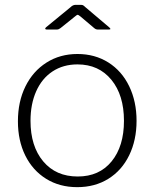

<svg xmlns="http://www.w3.org/2000/svg" viewBox="-20 -763 638 793"><path d="M170.5 -24.5C207.5 -1.5 250.3 10 299 10C347.7 10 390.5 -1.5 427.5 -24.5C464.5 -47.5 493.2 -79.8 513.5 -121.5C533.8 -163.2 544 -210.7 544 -264C544 -317.3 533.8 -365 513.5 -407C493.2 -449 464.5 -481.7 427.5 -505C390.5 -528.3 348 -540 300 -540C252 -540 209.3 -528.2 172 -504.5C134.7 -480.8 105.7 -448 85 -406C64.3 -364 54 -316 54 -262C54 -208.7 64.2 -161.5 84.5 -120.5C104.8 -79.5 133.5 -47.5 170.5 -24.5ZM441 -96.5C407 -54.8 360.3 -34 301 -34C241 -34 193.5 -54.8 158.5 -96.5C123.5 -138.2 106 -194 106 -264C106 -310 113.8 -350.7 129.5 -386C145.2 -421.3 167.7 -448.7 197 -468C226.3 -487.3 260.7 -497 300 -497C358.7 -497 405.3 -475.8 440 -433.5C474.7 -391.2 492 -334.7 492 -264C492 -194 475 -138.2 441 -96.5ZM311 -696 369 -647C373.7 -643 378.7 -641 384 -641H429C433.7 -641 436 -641.8 436 -643.5C436 -645.2 434 -647.7 430 -651L332 -734C331.3 -734.7 329.5 -736.3 326.5 -739C323.5 -741.7 319.7 -743 315 -743H292C284.7 -743 277.7 -739.7 271 -733L171 -651C167.7 -648.3 166.3 -646 167 -644C167.7 -642 169.7 -641 173 -641H214C217.3 -641 220.2 -641.5 222.5 -642.5C224.8 -643.5 227.3 -645 230 -647L291 -696C295.7 -700 299 -702 301 -702C302.3 -702 305.7 -700 311 -696Z"/></svg>

Font: Libre Franklin ExtraLight
Style: Regular
Weight: 275
Designer: Pablo Impallari, Rodrigo Fuenzalida
Foundry: Impallari Type
Version: Version 1.002; ttfautohint (v1.5)